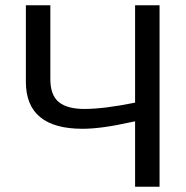

<svg xmlns="http://www.w3.org/2000/svg" viewBox="-20 -708 707 728"><path d="M492.2 0V-248Q416.5 -231.4 372.1 -225.6Q327.6 -219.7 293 -219.7Q78.1 -219.7 78.1 -397.9V-688H170.9V-407.7Q170.9 -347.7 202.6 -321.3Q234.4 -294.9 299.8 -294.9Q374 -294.9 492.2 -318.8V-688H585V0Z"/></svg>

Font: Arimo Nerd Font
Style: Regular
Weight: 400
Designer: Steve Matteson
Foundry: Monotype Imaging Inc.
Version: Version 1.33;Nerd Fonts 3.2.1